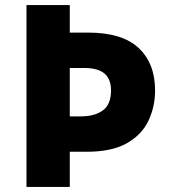

<svg xmlns="http://www.w3.org/2000/svg" viewBox="-20 -734 668 754"><path d="M589 -379Q589 -316 563.5 -261Q538 -206 479 -172Q420 -138 320 -138H254V0H84V-714H254V-606H326Q460 -606 524.5 -545.5Q589 -485 589 -379ZM297 -277Q352 -277 384 -300.5Q416 -324 416 -379Q416 -423 390.5 -445Q365 -467 310 -467H254V-277Z"/></svg>

Font: Noto Sans Malayalam ExtraBold
Style: Regular
Weight: 800
Designer: Jelle Bosma - Monotype Design Team
Foundry: Monotype Imaging Inc.
Version: Version 2.104; ttfautohint (v1.8.4.7-5d5b)